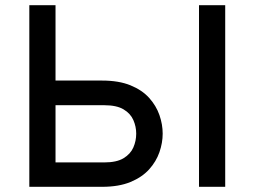

<svg xmlns="http://www.w3.org/2000/svg" viewBox="-20 -720 981 740"><path d="M93 0V-700H194V-409.5H373.5Q438 -409.5 482.8 -391.2Q527.5 -373 554.8 -342.8Q582 -312.5 594.5 -276.5Q607 -240.5 607 -205Q607 -169.5 594.5 -133.5Q582 -97.5 554.8 -67.2Q527.5 -37 482.8 -18.5Q438 0 373.5 0ZM194 -94H381.5Q429.5 -94 456.2 -110.2Q483 -126.5 494 -151.8Q505 -177 505 -205Q505 -232 494 -257.2Q483 -282.5 456.2 -298.5Q429.5 -314.5 381.5 -314.5H194ZM747 0V-700H848V0Z"/></svg>

Font: Overpass Medium
Style: Regular
Weight: 500
Designer: Delve Withrington, Dave Bailey, Thomas Jockin
Foundry: Delve Fonts LLC
Version: Version 4.000